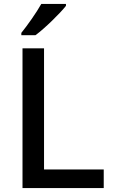

<svg xmlns="http://www.w3.org/2000/svg" viewBox="-20 -961 578 981"><path d="M317 -931V-941H191C166 -896 119 -830 89 -793V-781H161C209 -816 288 -894 317 -931ZM95 0H510V-95H205V-714H95Z"/></svg>

Font: Noto Sans Lisu Medium
Style: Regular
Weight: 500
Designer: Monotype Design Team. David Williams.
Foundry: Monotype Imaging Inc.
Version: Version 2.102